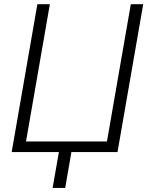

<svg xmlns="http://www.w3.org/2000/svg" viewBox="-20 -731 729 923"><path d="M159.7 -710.9H219.7L105 -50.8H494.1L608.9 -710.9H668.5L544.9 0H323.2L293.5 172.4H232.9L263.2 0H36.1Z"/></svg>

Font: RobotoInd Light
Style: Italic
Weight: 300
Italic angle: -12°
Designer: Google
Version: Version 2.001151; 2014